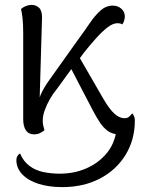

<svg xmlns="http://www.w3.org/2000/svg" viewBox="-20 -539 594 786"><path d="M521 -75Q525 -71 528.5 -64Q532 -57 532 -46Q532 33 494 95Q456 157 389 192Q322 227 235 227Q180 227 137.5 213.5Q95 200 71 174.5Q47 149 47 116Q47 108 50.5 101Q54 94 62 89Q76 122 101 140.5Q126 159 158.5 165.5Q191 172 224 172Q284 172 334 150Q384 128 417 88Q450 48 457 -8L504 3Q499 6 489.5 8.5Q480 11 468 11Q441 11 422 -2.5Q403 -16 388 -39Q373 -62 359 -89L272 -256L213 -175Q197 -156 184 -133Q171 -110 163 -87.5Q155 -65 155 -46Q155 -34 157 -25Q159 -16 162 -6Q155 0 144.5 5.5Q134 11 120 11Q97 11 86 -5.5Q75 -22 75 -51V-402Q75 -438 72.5 -462Q70 -486 66 -502Q75 -510 86.5 -514.5Q98 -519 109 -519Q128 -519 140.5 -506.5Q153 -494 152 -464L142 -123L138 -129Q146 -153 158.5 -175Q171 -197 183 -213L297 -373Q325 -411 347 -443.5Q369 -476 391.5 -496Q414 -516 442 -516Q462 -516 476.5 -503.5Q491 -491 491 -471Q491 -463 488 -454Q485 -445 481 -439Q476 -442 471.5 -443Q467 -444 461 -444Q442 -444 419.5 -426.5Q397 -409 372.5 -381.5Q348 -354 324 -324L307 -301L404 -133Q428 -92 448.5 -73.5Q469 -55 490 -55Q502 -55 509.5 -62Q517 -69 521 -75Z"/></svg>

Font: Arima Thin
Style: Regular
Weight: 400
Version: Version 1.100